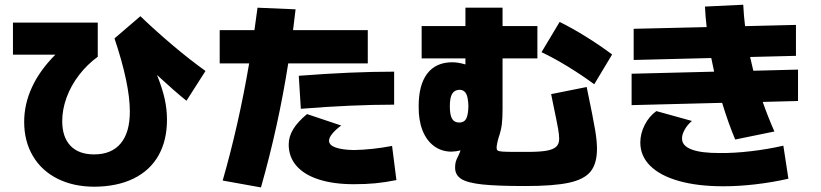

<svg xmlns="http://www.w3.org/2000/svg" viewBox="-20 -776 3497 818"><path d="M83 -256.8Q83 -333 116.5 -405Q149.9 -477.1 215.8 -543H35.2V-679.7H396.5V-534.2Q351.6 -501.5 317.1 -456.8Q282.7 -412.1 263.9 -361.1Q245.1 -310.1 245.1 -259.8Q245.1 -191.9 280.3 -155Q315.4 -118.2 380.9 -118.2Q455.1 -118.2 494.1 -164.8Q533.2 -211.4 533.2 -300.8Q533.2 -417.5 467.8 -612.3L578.1 -707Q642.6 -645 715.3 -583.5Q788.1 -522 855.5 -473.6L774.4 -346.7Q726.1 -385.3 648.9 -456.5Q671.4 -400.4 681.4 -355.7Q691.4 -311 691.4 -266.6Q691.4 -176.8 654.8 -112.8Q618.2 -48.8 548.3 -14.9Q478.5 19 380.9 19.5Q291.5 19 224.1 -15.1Q156.7 -49.3 119.9 -111.8Q83 -174.3 83 -256.8Z M1041.5 -505.9H916V-647.5H1064L1077.1 -743.2L1239.3 -736.3L1228.5 -647.5H1546.9V-505.9H1208Q1166 -238.8 1091.8 22.5L928.7 -6.8Q996.6 -242.7 1041.5 -505.9ZM1210 -160.2Q1210 -193.8 1229 -225.3Q1248 -256.8 1288.1 -290L1433.6 -241.2Q1409.7 -223.6 1395.8 -206.5Q1381.8 -189.5 1381.8 -176.8Q1381.8 -157.7 1409.4 -147.7Q1437 -137.7 1487.3 -136.7Q1565.9 -138.2 1650.4 -154.3L1668.9 -8.8Q1620.1 1 1578.9 4.9Q1537.6 8.8 1487.3 8.8Q1401.4 8.8 1338.9 -11.2Q1276.4 -31.2 1243.2 -69.3Q1210 -107.4 1210 -160.2ZM1659.2 -470.7V-330.1Q1480.5 -330.1 1261.7 -312.5L1252.9 -453.1Q1478 -470.7 1659.2 -470.7Z M1918.9 -61.5Q1918.9 -74.2 1921.1 -84.2Q1923.3 -94.2 1931.6 -110.4Q1938.5 -123.5 1941.9 -135.3Q1923.3 -130.4 1902.3 -129.9Q1860.4 -130.4 1828.6 -154.1Q1796.9 -177.7 1780 -220.7Q1763.2 -263.7 1763.7 -321.3Q1763.2 -413.6 1800 -462.2Q1836.9 -510.7 1907.2 -510.7Q1931.6 -510.7 1962.9 -501.5V-527.3H1776.4V-665H1962.9V-743.2H2121.1V-665H2269.5V-527.3H2121.1V-311.5Q2121.1 -271 2117.9 -245.6Q2114.7 -220.2 2104.5 -190.4Q2100.6 -177.7 2098.1 -165Q2095.7 -152.3 2095.7 -146.5Q2095.7 -138.2 2100.1 -134.8Q2104.5 -131.3 2121.1 -130.1Q2137.7 -128.9 2176.8 -128.9H2228.5Q2280.3 -128.9 2308.8 -134Q2337.4 -139.2 2349.9 -151.1Q2362.3 -163.1 2362.3 -184.6Q2362.3 -201.7 2357.9 -226.8Q2353.5 -252 2335 -340.8Q2331.1 -362.3 2328.1 -375L2479.5 -405.3Q2507.8 -269.5 2515.6 -221.9Q2523.4 -174.3 2523.4 -142.6Q2523.4 -79.1 2496.3 -45.4Q2469.2 -11.7 2404.3 2.4Q2339.4 16.6 2217.8 16.6Q2097.7 16.6 2034.4 9.8Q1971.2 2.9 1945.1 -13.7Q1918.9 -30.3 1918.9 -61.5ZM1975.6 -323.2Q1974.6 -360.4 1966.1 -376.7Q1957.5 -393.1 1937.5 -393.6Q1916 -392.6 1906.2 -376.2Q1896.5 -359.9 1896.5 -323.2Q1896.5 -286.1 1906 -270Q1915.5 -253.9 1936.5 -253.9Q1957.5 -253.9 1966.1 -270Q1974.6 -286.1 1975.6 -323.2ZM2287.1 -553.7 2364.3 -682.6Q2416 -657.2 2475.1 -620.6Q2534.2 -584 2587.9 -543.9L2511.7 -417Q2458 -456.5 2398.9 -492.7Q2339.8 -528.8 2287.1 -553.7Z M2708 -168.9Q2708 -207 2726.8 -243.9Q2745.6 -280.8 2776.4 -302.7L2927.7 -260.7Q2907.7 -243.2 2896.5 -222.7Q2885.3 -202.1 2885.7 -185.5Q2885.7 -154.8 2926.5 -139.2Q2967.3 -123.5 3048.8 -124Q3108.4 -123.5 3179.4 -131.8Q3250.5 -140.1 3317.4 -155.3L3338.9 -14.6Q3270 1 3198.7 9.3Q3127.4 17.6 3061.5 17.6Q2952.1 17.6 2872.6 -4.9Q2793 -27.3 2750.5 -69.3Q2708 -111.3 2708 -168.9ZM2670.9 -461.9 3022.5 -470.7 3010.3 -528.8 2679.7 -520.5V-653.3L2990.7 -660.6Q2985.4 -705.6 2983.4 -748L3146.5 -755.9Q3148.9 -707.5 3154.3 -664.6L3371.1 -669.9V-538.1L3175.8 -533.2Q3184.6 -494.1 3189.5 -474.6L3379.9 -479.5V-345.7L3229.5 -341.8Q3251.5 -278.8 3279.3 -215.8L3112.3 -181.6Q3082.5 -252.4 3056.6 -337.9L2670.9 -328.1Z"/></svg>

Font: Pretendard GOV Black
Style: Regular
Weight: 900
Designer: Base glyphs from Inter by Rasmus Andersson; Hangeul glyphs from Noto Sans CJK(Source Han Sans) by Jang Soo-young and Kan
Foundry: Kil Hyung-jin
Version: Version 1.309